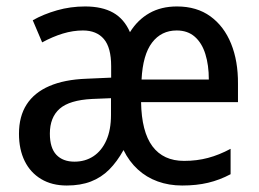

<svg xmlns="http://www.w3.org/2000/svg" viewBox="-20 -568 806 598"><path d="M531.2 -547.9Q592.8 -547.9 635.3 -517.1Q677.7 -486.3 699.7 -432.1Q721.7 -377.9 721.2 -307.1V-250H419.4Q420.9 -157.7 454.8 -112.3Q488.8 -66.9 553.2 -66.9Q593.3 -66.9 627.9 -76.2Q662.6 -85.4 698.2 -104.5V-25.4Q664.1 -7.3 628.2 1.2Q592.3 9.8 547.4 9.8Q506.3 9.8 471.2 -2.9Q436 -15.6 409.2 -40.3Q382.3 -64.9 364.7 -100.6Q344.7 -64.5 320.1 -39.8Q295.4 -15.1 263.2 -2.7Q231 9.8 188 9.8Q141.6 9.8 108.2 -10.3Q74.7 -30.3 56.9 -66.4Q39.1 -102.5 39.1 -151.4Q39.1 -205.6 63 -242.7Q86.9 -279.8 133.8 -300Q180.7 -320.3 249.5 -322.8L326.2 -326.2V-361.8Q326.2 -419.9 303.5 -446.5Q280.8 -473.1 238.3 -473.1Q207.5 -473.1 175.5 -463.4Q143.6 -453.6 111.3 -436L82 -504.9Q115.7 -523.9 157.7 -535.9Q199.7 -547.9 245.1 -547.9Q297.9 -547.9 332.3 -528.6Q366.7 -509.3 384.8 -467.8Q408.7 -506.3 445.3 -527.1Q481.9 -547.9 531.2 -547.9ZM325.7 -262.2 267.1 -259.8Q196.8 -256.3 166 -229.5Q135.3 -202.6 135.3 -151.9Q135.3 -107.4 155.5 -85.9Q175.8 -64.5 211.9 -64.5Q245.6 -64.5 271.2 -81.5Q296.9 -98.6 311.3 -131.1Q325.7 -163.6 325.7 -210ZM530.3 -473.1Q482.4 -473.1 453.6 -435.3Q424.8 -397.5 420.9 -320.3H630.4Q630.4 -365.2 619.6 -399.7Q608.9 -434.1 586.7 -453.6Q564.5 -473.1 530.3 -473.1Z"/></svg>

Font: Open Sans SemiCondensed Medium
Style: Regular
Weight: 500
Width: 4
Designer: Monotype Design Team
Foundry: Monotype Imaging Inc.
Version: Version 3.000